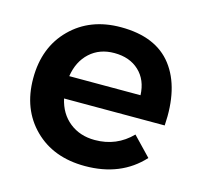

<svg xmlns="http://www.w3.org/2000/svg" viewBox="-85 -631 762 728"><g transform="rotate(15 296.0 -267.0)"><path d="M304.2 -539.1Q441.9 -539.1 506.1 -455.3Q570.3 -371.6 560.1 -222.2H165Q177.7 -165 218.5 -132.6Q259.3 -100.1 317.9 -100.1Q403.3 -100.1 461.9 -160.2L532.2 -86.9Q448.2 4.9 307.1 4.9Q183.1 4.9 107.7 -70.1Q32.2 -145 32.2 -266.1Q32.2 -388.2 107.9 -463.6Q183.6 -539.1 304.2 -539.1ZM162.1 -309.1H441.9Q439.5 -368.7 402.6 -403.3Q365.7 -438 305.2 -438Q247.6 -438 209.5 -403.3Q171.4 -368.7 162.1 -309.1Z"/></g></svg>

Font: Montserrat-Arabic Medium
Style: Regular
Weight: 500
Designer: Mohamed Gaber
Foundry: Kief Type Foundry
Version: Version 5.008;PS 005.008;hotconv 1.0.88;makeotf.lib2.5.64775